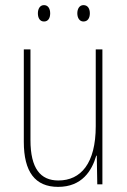

<svg xmlns="http://www.w3.org/2000/svg" viewBox="-20 -720 498 750"><path d="M128 -668C128 -651 135 -636 152 -636C168 -636 176 -649 176 -668C176 -686 168 -700 152 -700C135 -700 128 -684 128 -668ZM282 -668C282 -651 290 -636 306 -636C323 -636 331 -650 331 -668C331 -686 323 -700 306 -700C290 -700 282 -685 282 -668ZM380 -527H354V-227C354 -82 296 -15 208 -15C138 -15 99 -62 99 -173V-527H73V-166C73 -49 117 10 207 10C300 10 339 -53 356 -112H358L360 0H380Z"/></svg>

Font: Noto Sans Devanagari Condensed Thin
Style: Regular
Weight: 100
Width: 3
Designer: Jelle Bosma - Monotype Design Team
Foundry: Monotype Imaging Inc.
Version: Version 2.004